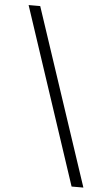

<svg xmlns="http://www.w3.org/2000/svg" viewBox="-61 -841 550 989"><g transform="rotate(5 214.5 -346.0)"><path d="M348 110 46 -802H106L409 110Z"/></g></svg>

Font: Literata 36pt Medium
Style: Italic
Weight: 500
Italic angle: -2°
Designer: Latin by Veronika Burian and Jose Scaglione. Greek by Irene Vlachou. Cyrillic by Vera Evstafieva
Foundry: TypeTogether
Version: Version 3.002